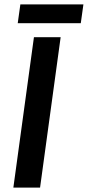

<svg xmlns="http://www.w3.org/2000/svg" viewBox="-20 -857 401 877"><path d="M41 0H163L257 -687H135ZM61 -751H349L361 -837H73Z"/></svg>

Font: Ronzino Medium
Style: Italic
Weight: 500
Italic angle: -7.99998°
Designer: Nunzio Mazzaferro
Foundry: Collletttivo
Version: Version 1.000;Glyphs 3.3 (3337)